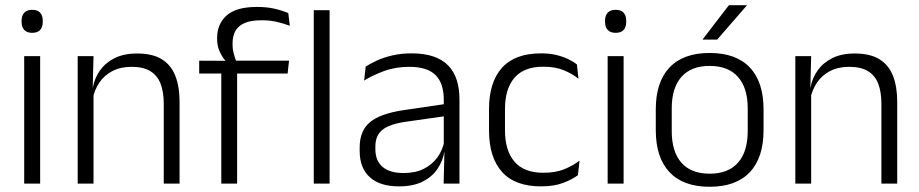

<svg xmlns="http://www.w3.org/2000/svg" viewBox="-20 -702 3514 734"><path d="M133.5 0H72.5V-487.5H133.5ZM103 -576.5Q83 -576.5 72.8 -587.5Q62.5 -598.5 62.5 -619V-622.5Q62.5 -642.5 72.8 -653.5Q83 -664.5 103 -664.5Q123.5 -664.5 133.5 -653.5Q143.5 -642.5 143.5 -622.5V-619Q143.5 -598.5 133.5 -587.5Q123.5 -576.5 103 -576.5Z M666.5 0H606V-306Q606 -349.5 594.2 -381Q582.5 -412.5 555.5 -429.5Q528.5 -446.5 483 -446.5Q441 -446.5 410 -430.5Q379 -414.5 360 -386.5Q341 -358.5 334 -322.5L321.5 -367.5H335Q341.5 -403.5 362.2 -432.8Q383 -462 418.2 -479.8Q453.5 -497.5 504 -497.5Q563 -497.5 598.5 -475.5Q634 -453.5 650.2 -412.2Q666.5 -371 666.5 -312ZM337.5 0H277V-487.5H337.5L334.5 -367L337.5 -364Z M962.5 -675.5Q999.5 -675.5 1028.2 -669Q1057 -662.5 1082 -652L1088 -603.5Q1062 -613 1036.5 -618.8Q1011 -624.5 979.5 -624.5Q939 -624.5 914.8 -613.8Q890.5 -603 879.8 -583.5Q869 -564 869 -536V-533.5Q869 -514 873.8 -496.5Q878.5 -479 884 -465L841.5 -462.5V-470.5Q829.5 -483.5 819.8 -505Q810 -526.5 810 -554V-556.5Q810 -610.5 846.5 -643Q883 -675.5 962.5 -675.5ZM886.5 0H826V-449.5H886.5ZM1079.5 -421H741.5V-470L849.5 -469.5L873.5 -470H1085ZM1240 0H1179.5V-663H1240Z M1736.5 0H1676L1679 -121.5L1676.5 -131V-288.5V-321Q1676.5 -384 1644.8 -415.2Q1613 -446.5 1545 -446.5Q1492 -446.5 1448.5 -430.5Q1405 -414.5 1372 -394L1378 -447.5Q1396 -459 1421.5 -470.8Q1447 -482.5 1480.2 -490.2Q1513.5 -498 1553.5 -498Q1602.5 -498 1637.2 -486Q1672 -474 1694 -451Q1716 -428 1726.2 -395.5Q1736.5 -363 1736.5 -322.5ZM1505 10.5Q1432.5 10.5 1393.8 -24.5Q1355 -59.5 1355 -125V-138Q1355 -202.5 1394.8 -235.2Q1434.5 -268 1523.5 -281L1686.5 -305L1689.5 -259L1531 -236.5Q1469 -227.5 1442 -205.8Q1415 -184 1415 -141.5V-132.5Q1415 -87.5 1442.5 -64Q1470 -40.5 1523 -40.5Q1568.5 -40.5 1600.8 -57Q1633 -73.5 1652.8 -101.2Q1672.5 -129 1679 -163.5L1691 -120.5H1678.5Q1672.5 -86 1652.2 -56Q1632 -26 1595.8 -7.8Q1559.5 10.5 1505 10.5Z M2048.5 10.5Q1948.5 10.5 1899 -45Q1849.5 -100.5 1849.5 -203V-285Q1849.5 -387.5 1899 -442.8Q1948.5 -498 2048.5 -498Q2081 -498 2106.8 -491.8Q2132.5 -485.5 2152.5 -475.8Q2172.5 -466 2185.5 -455.5L2191.5 -401Q2168 -420 2135.2 -433.5Q2102.5 -447 2056.5 -447Q1983.5 -447 1947 -405Q1910.5 -363 1910.5 -284V-204.5Q1910.5 -126 1947 -83.8Q1983.5 -41.5 2057 -41.5Q2104 -41.5 2137.5 -55.2Q2171 -69 2195.5 -88L2189.5 -32.5Q2168.5 -16.5 2133.5 -3Q2098.5 10.5 2048.5 10.5Z M2364 0H2303V-487.5H2364ZM2333.5 -576.5Q2313.5 -576.5 2303.2 -587.5Q2293 -598.5 2293 -619V-622.5Q2293 -642.5 2303.2 -653.5Q2313.5 -664.5 2333.5 -664.5Q2354 -664.5 2364 -653.5Q2374 -642.5 2374 -622.5V-619Q2374 -598.5 2364 -587.5Q2354 -576.5 2333.5 -576.5Z M2693 12Q2592 12 2539.5 -43.8Q2487 -99.5 2487 -204.5V-284Q2487 -388.5 2539.5 -444Q2592 -499.5 2693 -499.5Q2794 -499.5 2846.5 -444Q2899 -388.5 2899 -284V-204.5Q2899 -99.5 2846.5 -43.8Q2794 12 2693 12ZM2693 -38Q2764 -38 2801.2 -80Q2838.5 -122 2838.5 -201V-287.5Q2838.5 -366 2801.2 -408Q2764 -450 2693 -450Q2622 -450 2585 -408Q2548 -366 2548 -287.5V-201Q2548 -122 2585 -80Q2622 -38 2693 -38ZM2666.5 -552 2766.5 -682H2835V-681L2721.5 -550.5H2666.5Z M3410 0H3349.5V-306Q3349.5 -349.5 3337.8 -381Q3326 -412.5 3299 -429.5Q3272 -446.5 3226.5 -446.5Q3184.5 -446.5 3153.5 -430.5Q3122.5 -414.5 3103.5 -386.5Q3084.5 -358.5 3077.5 -322.5L3065 -367.5H3078.5Q3085 -403.5 3105.8 -432.8Q3126.5 -462 3161.8 -479.8Q3197 -497.5 3247.5 -497.5Q3306.5 -497.5 3342 -475.5Q3377.5 -453.5 3393.8 -412.2Q3410 -371 3410 -312ZM3081 0H3020.5V-487.5H3081L3078 -367L3081 -364Z"/></svg>

Font: Anek Devanagari Light
Style: Regular
Weight: 300
Designer: Kailash Malviya (Devanagari) & Yesha Goshar (Latin)
Foundry: Ek Type
Version: Version 1.003